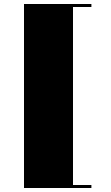

<svg xmlns="http://www.w3.org/2000/svg" viewBox="-20 -820 557 960"><path d="M437 -800V-785H345V105H437V120H100V-800Z"/></svg>

Font: Kalnia Thin
Style: Regular
Weight: 100
Version: Version 1.105